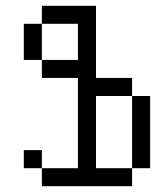

<svg xmlns="http://www.w3.org/2000/svg" viewBox="-20 -645 540 665"><path d="M125 -62.5V0H437.5V-62.5H312.5Q312.5 -62.5 312.5 -312.5H437.5Q437.5 -312.5 437.5 -62.5H500Q500 -62.5 500 -312.5H437.5V-375H312.5Q312.5 -375 312.5 -625H125V-562.5H62.5Q62.5 -562.5 62.5 -437.5H125V-375H250V-62.5ZM125 -62.5V-125H62.5V-62.5ZM125 -437.5Q125 -437.5 125 -562.5H250Q250 -562.5 250 -437.5Z"/></svg>

Font: Unifont
Style: Regular
Weight: 500
Version: Version 15.1.04